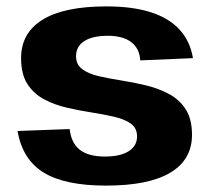

<svg xmlns="http://www.w3.org/2000/svg" viewBox="-20 -571 660 601"><path d="M312 10Q183 10 116.5 -31Q50 -72 35 -161L198 -167Q203 -123 230 -102Q257 -81 309 -81Q356 -81 382.5 -97.5Q409 -114 409 -144Q409 -170 389.5 -184Q370 -198 337.5 -205.5Q305 -213 266.5 -219Q228 -225 189 -234Q150 -243 117.5 -260.5Q85 -278 65.5 -308.5Q46 -339 46 -389Q46 -468 113.5 -509.5Q181 -551 313 -551Q394 -551 451 -533Q508 -515 541.5 -479Q575 -443 584 -389L419 -382Q417 -419 391 -439Q365 -459 317 -459Q270 -459 244 -442.5Q218 -426 218 -395Q218 -369 237.5 -354.5Q257 -340 289.5 -332.5Q322 -325 360.5 -319Q399 -313 438 -303.5Q477 -294 509.5 -276.5Q542 -259 561.5 -228.5Q581 -198 581 -149Q581 -71 513 -30.5Q445 10 312 10Z"/></svg>

Font: Pathway Extreme 8pt Thin 12pt
Style: Bold
Weight: 700
Version: Version 1.001;gftools[0.9.26]